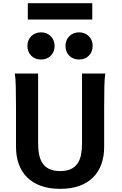

<svg xmlns="http://www.w3.org/2000/svg" viewBox="-20 -1175 768 1207"><path d="M642.1 -712.9Q637.2 -683.6 636 -630.1Q634.8 -576.7 634.8 -500.5V-251.5Q634.8 -191.9 617.4 -143.3Q600.1 -94.7 565.4 -60.1Q530.8 -25.4 479.2 -6.6Q427.7 12.2 358.9 12.2Q289.6 12.2 237.3 -6.6Q185.1 -25.4 150.4 -60.1Q115.7 -94.7 98.1 -143.3Q80.6 -191.9 80.6 -251.5V-500.5Q80.6 -572.8 79.3 -628.2Q78.1 -683.6 73.2 -712.9H219.7V-273.4Q219.7 -233.9 226.3 -201.7Q232.9 -169.4 248.8 -146.7Q264.6 -124 291.5 -111.8Q318.4 -99.6 358.9 -99.6Q398.4 -99.6 424.8 -111.8Q451.2 -124 467 -146.7Q482.9 -169.4 489.3 -201.7Q495.6 -233.9 495.6 -273.4V-712.9ZM152.3 -886.2Q152.3 -904.8 158.7 -920.4Q165 -936 176.5 -947.5Q188 -959 203.6 -965.3Q219.2 -971.7 237.8 -971.7Q256.3 -971.7 272 -965.3Q287.6 -959 299.1 -947.5Q310.5 -936 316.9 -920.4Q323.2 -904.8 323.2 -886.2Q323.2 -867.2 316.9 -851.6Q310.5 -835.9 299.1 -824.5Q287.6 -813 272 -806.9Q256.3 -800.8 237.8 -800.8Q219.2 -800.8 203.6 -806.9Q188 -813 176.5 -824.5Q165 -835.9 158.7 -851.6Q152.3 -867.2 152.3 -886.2ZM391.6 -886.2Q391.6 -904.8 397.9 -920.4Q404.3 -936 415.8 -947.5Q427.2 -959 442.9 -965.3Q458.5 -971.7 477.1 -971.7Q495.6 -971.7 511.2 -965.3Q526.9 -959 538.3 -947.5Q549.8 -936 556.2 -920.4Q562.5 -904.8 562.5 -886.2Q562.5 -867.2 556.2 -851.6Q549.8 -835.9 538.3 -824.5Q526.9 -813 511.2 -806.9Q495.6 -800.8 477.1 -800.8Q458.5 -800.8 442.9 -806.9Q427.2 -813 415.8 -824.5Q404.3 -835.9 397.9 -851.6Q391.6 -867.2 391.6 -886.2ZM154.8 -1154.8H560.1V-1052.2H154.8Z"/></svg>

Font: Andika New Basic
Style: Bold
Weight: 700
Designer: Victor Gaultney, Annie Olsen, Pablo Ugerman
Foundry: SIL International
Version: Version 5.500; ttfautohint (v1.8.3)